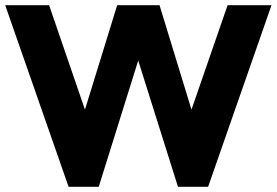

<svg xmlns="http://www.w3.org/2000/svg" viewBox="-23 -719 1065 739"><path d="M304 -297 428 -699H591L714 -297L853 -699H1022L778 0H662L509 -486L357 0H241L-3 -699H166Z"/></svg>

Font: Montreal
Style: Bold
Weight: 700
Designer: Julieta Ulanovsky, usr_local_share
Foundry: Julieta Ulanovsky, usr_local_share
Version: Version 2.001